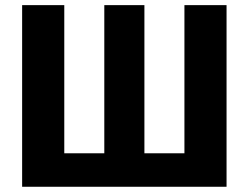

<svg xmlns="http://www.w3.org/2000/svg" viewBox="-20 -713 949 733"><path d="M684.1 -693.4H844.9V0H64.5V-693.4H225.4V-127.8H378.2V-693.4H531.3V-127.8H684.1Z"/></svg>

Font: Fira Sans Variable
Style: Regular
Weight: 400
Designer: Carrois Corporate & Edenspiekermann AG
Foundry: Carrois Corporate GbR & Edenspiekermann AG
Version: Version 4.202